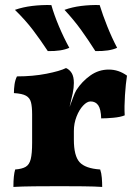

<svg xmlns="http://www.w3.org/2000/svg" viewBox="-20 -736 539 759"><path d="M272 -184Q272 -120 294.5 -95Q317 -70 376 -66Q381 -52 382.5 -33Q384 -14 384 3Q356 1 309 0.5Q262 0 217 0Q168 0 116 0.5Q64 1 33 3Q33 -43 40 -66Q67 -68 81.5 -76.5Q96 -85 101.5 -107Q107 -129 107 -172V-284Q107 -314 102.5 -331.5Q98 -349 83 -357.5Q68 -366 35 -368Q35 -385 37.5 -402.5Q40 -420 47 -434Q110 -434 163.5 -444.5Q217 -455 241 -467Q255 -461 263.5 -447Q272 -433 272 -408Q272 -389 267.5 -367Q263 -345 255 -313Q262 -332 269 -351Q276 -370 282 -380Q304 -414 337 -437.5Q370 -461 410 -461Q449 -461 482 -437Q477 -405 474 -359.5Q471 -314 473 -280Q456 -273 428 -270.5Q400 -268 380 -268Q379 -304 368.5 -319.5Q358 -335 338 -335Q324 -335 308.5 -318.5Q293 -302 282.5 -275Q272 -248 272 -218ZM357 -534Q329 -578 301 -617Q273 -656 235 -697Q265 -708 301 -712.5Q337 -717 374 -716Q386 -677 404 -632Q422 -587 443 -547Q413 -533 357 -534ZM169 -534Q140 -578 110.5 -617Q81 -656 39 -697Q70 -708 107 -712.5Q144 -717 183 -716Q194 -677 213 -632Q232 -587 254 -547Q223 -533 169 -534Z"/></svg>

Font: Vollkorn ExtraBold
Style: Regular
Weight: 800
Designer: Friedrich Althausen
Foundry: Friedrich Althausen
Version: Version 5.000; ttfautohint (v1.8.3)